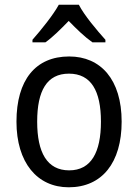

<svg xmlns="http://www.w3.org/2000/svg" viewBox="-20 -786 586 816"><path d="M315 -766H230C206 -722 155 -659 118 -617V-606H173C204 -628 238 -662 272 -697C306 -662 340 -629 373 -606H428V-617C392 -657 338 -721 315 -766ZM497 -269C497 -448 408 -546 274 -546C131 -546 50 -446 50 -269C50 -95 138 10 272 10C414 10 497 -95 497 -269ZM138 -269C138 -400 179 -473 273 -473C367 -473 409 -400 409 -269C409 -138 367 -62 274 -62C180 -62 138 -138 138 -269Z"/></svg>

Font: Noto Sans Gurmukhi SemiCondensed
Style: Regular
Weight: 400
Width: 4
Designer: Jelle Bosma - Monotype Design Team
Foundry: Monotype Imaging Inc.
Version: Version 2.004